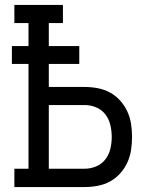

<svg xmlns="http://www.w3.org/2000/svg" viewBox="-20 -755 640 775"><path d="M38 0V-74H95V-497H28V-569H95V-662H38V-735H234V-662H177V-569H300V-497H177V-404H322Q348 -404 374.5 -399Q401 -394 424 -381.5Q447 -369 465 -349Q483 -329 494 -305Q505 -281 509 -255Q513 -229 513 -202Q513 -176 509 -149.5Q505 -123 494 -99Q483 -75 465 -55Q447 -35 424 -22.5Q401 -10 374.5 -5Q348 0 322 0ZM177 -74H322Q346 -74 368.5 -83.5Q391 -93 405.5 -112Q420 -131 425.5 -154.5Q431 -178 431 -202Q431 -226 425.5 -250Q420 -274 405.5 -293Q391 -312 368.5 -321.5Q346 -331 322 -331H177Z"/></svg>

Font: Iosevka Curly Slab Extended
Style: Regular
Weight: 400
Width: 7
Monospace: yes
Designer: Belleve Invis
Foundry: Belleve Invis
Version: Version 11.1.0; ttfautohint (v1.8.3)